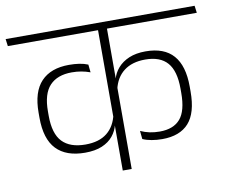

<svg xmlns="http://www.w3.org/2000/svg" viewBox="-89 -717 951 805"><g transform="rotate(-10 387.0 -314.0)"><path d="M-13 -597.5H791.5L787.5 -628H-17ZM65.5 -278.5Q65.5 -188 107 -144.5Q148.5 -101 229 -101Q272 -101 301.5 -113.5Q331 -126 348.5 -147.5Q366 -169 372 -195H376L373.5 -240Q363 -189.5 329 -162Q295 -134.5 236.5 -134.5Q171 -134.5 138 -169Q105 -203.5 105 -280V-298.5Q105 -373.5 137.5 -408Q170 -442.5 231.5 -442.5Q253 -442.5 271.5 -439.2Q290 -436 309.5 -429L306 -462.5Q289 -469.5 269 -472.5Q249 -475.5 225.5 -475.5Q148 -475.5 106.8 -432.2Q65.5 -389 65.5 -300ZM708.5 -298Q708.5 -386.5 669.5 -431Q630.5 -475.5 551.5 -475.5Q510.5 -475.5 481 -463Q451.5 -450.5 433 -429.2Q414.5 -408 408 -382H404.5L407.5 -339Q418.5 -388.5 453.2 -415.2Q488 -442 544 -442Q607.5 -442 638.2 -406.8Q669 -371.5 669 -296.5V-278Q669 -201.5 640 -167.8Q611 -134 552.5 -134Q530 -134 509.8 -138.2Q489.5 -142.5 471 -151L474.5 -116Q491 -108.5 512.2 -104.8Q533.5 -101 557.5 -101Q632.5 -101 670.5 -143.5Q708.5 -186 708.5 -276.5ZM409 -607.5H371V0H409Z"/></g></svg>

Font: Anek Devanagari Medium ExtraLight
Style: Regular
Weight: 250
Version: Version 1.003